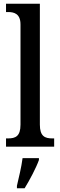

<svg xmlns="http://www.w3.org/2000/svg" viewBox="-20 -780 321 1021"><path d="M12 0H268V-44H258C219 -44 192 -55 192 -117V-760H12V-716H23C55 -716 89 -707 89 -650V-117C89 -55 62 -44 23 -44H12ZM70 208V221H111C137 179 172 113 187 71V61H100C94 109 80 164 70 208Z"/></svg>

Font: Noto Serif Sinhala Condensed Medium
Style: Regular
Weight: 500
Width: 3
Designer: Jelle Bosma - Monotype Design Team
Foundry: Monotype Imaging Inc.
Version: Version 2.007